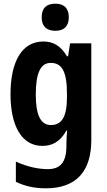

<svg xmlns="http://www.w3.org/2000/svg" viewBox="-20 -874 580 1041"><path d="M280 -854C233 -854 206 -831 206 -780C206 -730 234 -707 280 -707C325 -707 353 -730 353 -780C353 -830 327 -854 280 -854ZM215 -649C101 -649 37 -544 37 -363C37 -190 99 -83 209 -83C260 -83 304 -102 340 -166H344C342 -144 340 -116 340 -91V-83C340 9 305 43 239 43C190 43 128 31 66 2V112C119 137 170 147 229 147C394 147 475 54 475 -114V-639H360L349 -569H343C307 -629 266 -649 215 -649ZM255 -533C314 -533 343 -489 343 -367V-346C343 -236 312 -196 256 -196C200 -196 174 -251 174 -361C174 -478 200 -533 255 -533Z"/></svg>

Font: Noto Sans Kannada UI Condensed
Style: Bold
Weight: 700
Width: 3
Designer: Jelle Bosma - Monotype Design Team
Foundry: Monotype Imaging Inc.
Version: Version 2.005